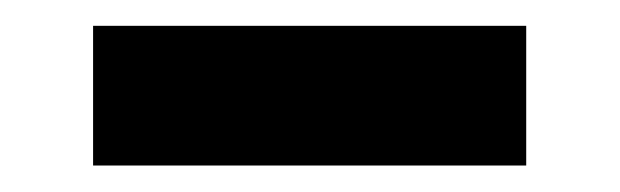

<svg xmlns="http://www.w3.org/2000/svg" viewBox="-20 -375 468 145"><path d="M377.4 -355.5V-250H50.3V-355.5Z"/></svg>

Font: Inter Tight SemiBold
Style: Regular
Weight: 600
Designer: Rasmus Andersson
Foundry: rsms
Version: Version 3.004; ttfautohint (v1.8.4.7-5d5b)